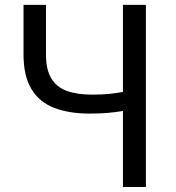

<svg xmlns="http://www.w3.org/2000/svg" viewBox="-20 -753 708 773"><path d="M475 0V-306.3Q448.6 -301.7 416.5 -298.7Q384.3 -295.7 341 -295.7Q258.5 -295.7 198.8 -318.5Q139 -341.3 106.9 -393.8Q74.7 -446.3 74.7 -533.9V-733.4H165.1V-533.9Q165.1 -472.7 186.6 -437.2Q208 -401.7 249.6 -386.8Q291.2 -372 350.5 -372Q391 -372 421.8 -375.2Q452.5 -378.5 475 -383.1V-733.4H567.4V0Z"/></svg>

Font: Noto Sans TC
Style: Regular
Weight: 100
Designer: Ryoko NISHIZUKA 西塚涼子 (kana, bopomofo & ideographs); Paul D. Hunt (Latin, Greek & Cyrillic); Sandoll Communications 산돌커뮤니
Foundry: Adobe
Version: Version 2.004;hotconv 1.0.118;makeotfexe 2.5.65603